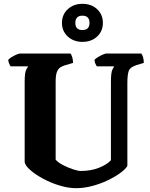

<svg xmlns="http://www.w3.org/2000/svg" viewBox="-20 -984 782 1004"><path d="M378 0Q337 0 291 -14Q245 -28 204.5 -50Q164 -72 137.5 -95.5Q111 -119 109 -137V-557Q109 -605 117.5 -620.5Q126 -636 127 -637H35Q33 -641 28.5 -650Q24 -659 23 -671Q29 -678 41 -685.5Q53 -693 66 -698.5Q79 -704 84 -704H349Q353 -699 357.5 -685.5Q362 -672 362 -655L318 -642Q305 -638 294.5 -631Q284 -624 277.5 -607.5Q271 -591 271 -556V-149Q284 -134 310 -120.5Q336 -107 362.5 -98.5Q389 -90 402 -90Q455 -90 497 -106.5Q539 -123 560 -146V-556Q560 -605 568 -620.5Q576 -636 577 -637H486Q483 -642 479 -650.5Q475 -659 474 -671Q480 -678 492.5 -685.5Q505 -693 517.5 -698.5Q530 -704 535 -704H719Q724 -698 728 -685Q732 -672 732 -655L695 -644Q662 -634 654 -615Q646 -596 646 -549V-116Q635 -98 607 -78Q579 -58 541 -40Q503 -22 460.5 -11Q418 0 378 0ZM411 -765Q365 -765 334.5 -793Q304 -821 304 -864Q304 -908 334.5 -936Q365 -964 411 -964Q458 -964 488 -936Q518 -908 518 -864Q518 -821 488 -793Q458 -765 411 -765ZM411 -827Q448 -827 448 -864Q448 -902 411 -902Q374 -902 374 -864Q374 -827 411 -827Z"/></svg>

Font: Texturina 72pt Black
Style: Regular
Weight: 900
Designer: Guillermo Torres Carreño
Foundry: Omnibus-Type
Version: Version 1.002; ttfautohint (v1.8.3)